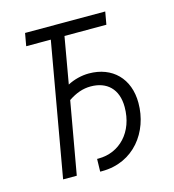

<svg xmlns="http://www.w3.org/2000/svg" viewBox="-105 -781 797 880"><g transform="rotate(-15 293.0 -341.5)"><path d="M262.2 9.8H271C422.4 9.8 513.2 -112.3 513.2 -249.5C513.2 -365.7 439 -438.5 328.1 -438.5C293.9 -438.5 256.8 -429.2 226.6 -413.1L265.1 -633.3H463.9L474.6 -693.4H94.2L83.5 -633.3H200.2L88.9 0H153.8L214.4 -342.8C250 -366.7 283.7 -378.9 320.8 -378.9C397 -378.9 447.3 -333.5 447.3 -247.6C447.3 -128.4 370.6 -50.3 271 -50.3H263.7Z"/></g></svg>

Font: Cascadia Code NF Light
Style: Italic
Weight: 300
Italic angle: -10°
Monospace: yes
Designer: Aaron Bell
Foundry: Saja Typeworks
Version: Version 2404.023